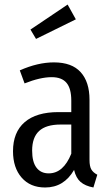

<svg xmlns="http://www.w3.org/2000/svg" viewBox="-20 -811 489 843"><path d="M313 -726.1 138.2 -640.1 113.8 -681.2 276.9 -791ZM373 -108.9Q373 -80.6 381.1 -66.9Q389.2 -53.2 407.2 -43.9L390.1 12.2Q354 5.4 333.7 -12.2Q313.5 -29.8 305.2 -64.9Q260.7 12.2 178.2 12.2Q112.8 12.2 75 -31.2Q37.1 -74.7 37.1 -147Q37.1 -230.5 88.4 -274.7Q139.6 -318.8 236.8 -318.8H293V-369.1Q293 -422.4 272 -447.3Q251 -472.2 207 -472.2Q156.7 -472.2 87.9 -444.8L66.9 -502Q146 -537.1 216.8 -537.1Q295.4 -537.1 334.2 -494.1Q373 -451.2 373 -373ZM193.8 -49.8Q258.3 -49.8 293 -136.2V-264.2H246.1Q182.1 -264.2 151.6 -235.8Q121.1 -207.5 121.1 -149.9Q121.1 -100.1 140.1 -75Q159.2 -49.8 193.8 -49.8Z"/></svg>

Font: Fira Sans Compressed Book
Style: Regular
Weight: 350
Width: 1
Designer: Carrois Corporate & Edenspiekermann AG
Foundry: Carrois Corporate GbR & Edenspiekermann AG
Version: Version 4.203;PS 004.203;hotconv 1.0.88;makeotf.lib2.5.64775